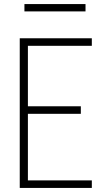

<svg xmlns="http://www.w3.org/2000/svg" viewBox="-20 -923 540 943"><path d="M77 0V-735H431V-698H117V-401H377V-364H117V-37H431V0ZM100 -867V-903H400V-867Z"/></svg>

Font: Zed Sans Extralight
Style: Regular
Weight: 200
Designer: Belleve Invis
Foundry: Belleve Invis
Version: Version 1.0.0; ttfautohint (v1.8.4)